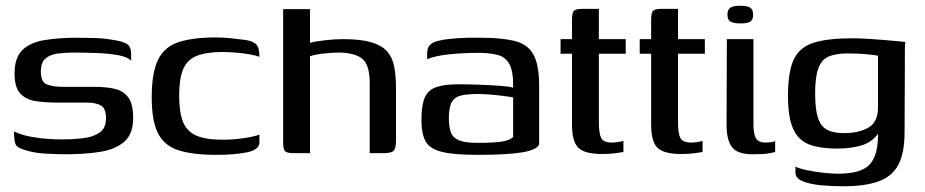

<svg xmlns="http://www.w3.org/2000/svg" viewBox="-20 -536 3238 672"><path d="M209 4Q180 4 137.5 1.5Q95 -1 64 -12Q45 -17 37 -27Q29 -37 29 -76Q54 -64 85 -58Q116 -52 146.5 -50Q177 -48 199 -48Q234 -48 269.5 -52Q305 -56 328 -71.5Q351 -87 351 -122Q351 -157 333 -167Q315 -177 283 -177H178Q138 -177 105 -182Q72 -187 51.5 -208Q31 -229 31 -279Q31 -334 58 -360.5Q85 -387 134.5 -395.5Q184 -404 251 -404Q276 -404 309.5 -403Q343 -402 372 -397Q407 -392 423 -383Q439 -374 439 -346V-323Q427 -337 393 -343Q359 -349 316 -350.5Q273 -352 237 -352Q208 -352 181.5 -348.5Q155 -345 139 -331Q123 -317 123 -285Q123 -248 145 -240Q167 -232 202 -232H312Q352 -232 382 -225Q412 -218 429 -195Q446 -172 446 -123Q446 -67 415 -40Q384 -13 330.5 -4.5Q277 4 209 4Z M736 6Q655 6 605 -10Q555 -26 533 -69.5Q511 -113 511 -195Q511 -281 533 -326.5Q555 -372 605 -388.5Q655 -405 736 -405Q762 -405 785.5 -402.5Q809 -400 840 -396Q865 -392 876.5 -381Q888 -370 888 -337Q876 -342 853 -346Q830 -350 804 -352Q778 -354 758 -354Q701 -354 667.5 -340Q634 -326 620.5 -292.5Q607 -259 607 -201Q607 -143 620.5 -109.5Q634 -76 667 -61.5Q700 -47 758 -47Q798 -47 834 -52.5Q870 -58 888 -65V-38Q888 -12 845 -3Q802 6 736 6Z M1008 0Q984 0 977.5 -7Q971 -14 971 -36V-504H1065V-386Q1082 -391 1116.5 -395Q1151 -399 1180 -399Q1243 -399 1280 -388Q1317 -377 1335.5 -355.5Q1354 -334 1360 -301.5Q1366 -269 1366 -226V-46Q1366 -16 1357.5 -8Q1349 0 1323 0H1274V-244Q1274 -311 1246.5 -331.5Q1219 -352 1164 -352Q1143 -352 1111.5 -348.5Q1080 -345 1065 -339V0Z M1652 6Q1569 6 1526.5 -4.5Q1484 -15 1469.5 -41.5Q1455 -68 1455 -117Q1455 -167 1466.5 -194Q1478 -221 1506.5 -231Q1535 -241 1583 -241Q1617 -241 1658 -239.5Q1699 -238 1732.5 -235.5Q1766 -233 1776 -229Q1777 -285 1763.5 -310.5Q1750 -336 1722.5 -343.5Q1695 -351 1654 -351Q1603 -351 1553.5 -346Q1504 -341 1475 -329V-348Q1475 -371 1487.5 -381Q1500 -391 1518 -394Q1538 -399 1577.5 -402Q1617 -405 1660 -404Q1734 -404 1780 -393Q1826 -382 1846.5 -346Q1867 -310 1867 -234V-30Q1858 -11 1806 -2.5Q1754 6 1652 6ZM1652 -36Q1712 -36 1739.5 -41Q1767 -46 1776 -57V-195Q1767 -197 1744 -200Q1721 -203 1696 -205Q1671 -207 1654 -207Q1617 -207 1594.5 -202Q1572 -197 1561.5 -179Q1551 -161 1551 -123Q1551 -92 1558 -73Q1565 -54 1586.5 -45Q1608 -36 1652 -36Z M2087 3Q2027 3 2004.5 -18.5Q1982 -40 1982 -100V-348H1942V-399H1982V-465Q1982 -491 1988.5 -498Q1995 -505 2018 -505H2076Q2076 -503 2076 -496.5Q2076 -490 2076 -478V-399H2170V-348H2076V-109Q2076 -70 2084 -53.5Q2092 -37 2122 -37Q2132 -37 2144.5 -39Q2157 -41 2162 -43V-4Q2156 -3 2136 0Q2116 3 2087 3Z M2364 3Q2304 3 2281.5 -18.5Q2259 -40 2259 -100V-348H2219V-399H2259V-465Q2259 -491 2265.5 -498Q2272 -505 2295 -505H2353Q2353 -503 2353 -496.5Q2353 -490 2353 -478V-399H2447V-348H2353V-109Q2353 -70 2361 -53.5Q2369 -37 2399 -37Q2409 -37 2421.5 -39Q2434 -41 2439 -43V-4Q2433 -3 2413 0Q2393 3 2364 3Z M2572 -454Q2549 -454 2537.5 -460Q2526 -466 2526 -485Q2526 -503 2537 -509.5Q2548 -516 2572 -516Q2594 -516 2605 -509.5Q2616 -503 2616 -485Q2616 -466 2605.5 -460Q2595 -454 2572 -454ZM2614 4Q2561 4 2542 -21Q2523 -46 2523 -98L2524 -399H2617V-103Q2617 -65 2626.5 -51Q2636 -37 2659 -37Q2668 -37 2679 -38.5Q2690 -40 2693 -42V-4Q2687 -2 2669 1Q2651 4 2614 4Z M2931 116Q2893 116 2854.5 112.5Q2816 109 2790 98.5Q2764 88 2764 68V47Q2777 54 2803.5 59.5Q2830 65 2860.5 68.5Q2891 72 2914 72Q2994 72 3024 39.5Q3054 7 3053 -68Q3032 -38 2995 -27Q2958 -16 2909 -16Q2850 -16 2812 -30.5Q2774 -45 2756 -85Q2738 -125 2738 -201Q2738 -287 2759 -329.5Q2780 -372 2829.5 -387Q2879 -402 2962 -402Q2983 -402 3012 -400.5Q3041 -399 3069.5 -396.5Q3098 -394 3119.5 -392Q3141 -390 3149 -389Q3147 -384 3147 -359Q3147 -334 3147 -311L3146 -74Q3146 0 3124 41Q3102 82 3054.5 99Q3007 116 2931 116ZM2935 -70Q2984 -70 3018 -88.5Q3052 -107 3053 -157V-341Q3044 -343 3015 -346Q2986 -349 2948 -349Q2905 -349 2880 -338Q2855 -327 2844 -296.5Q2833 -266 2833 -210Q2833 -153 2843 -123Q2853 -93 2875.5 -81.5Q2898 -70 2935 -70Z"/></svg>

Font: Genos Medium
Style: Regular
Weight: 500
Designer: Robert E. Leuschke
Foundry: Robert E. Leuschke
Version: Version 1.010; ttfautohint (v1.8.3)